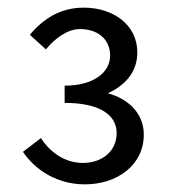

<svg xmlns="http://www.w3.org/2000/svg" viewBox="-20 -910 450 502"><path d="M202 -428C286 -428 356 -478 356 -558C356 -616 312 -653 262 -666C307 -687 339 -721 339 -773C339 -846 275 -890 199 -890C139 -890 94 -862 58 -819L100 -781C125 -811 157 -834 189 -834C237 -834 268 -806 268 -765C268 -720 224 -686 149 -686V-641C235 -641 285 -613 285 -562C285 -513 245 -484 197 -484C152 -484 113 -509 87 -549L40 -513C73 -464 131 -428 202 -428Z"/></svg>

Font: Noto Sans CJK JP Regular
Style: Regular
Weight: 400
Designer: Ryoko NISHIZUKA (kana & ideographs); Paul D. Hunt (Latin, Greek & Cyrillic); Wenlong ZHANG (bopomofo); Sandoll Communica
Foundry: Adobe Systems Incorporated
Version: Version 1.001;PS 1.001;hotconv 1.0.78;makeotf.lib2.5.61930